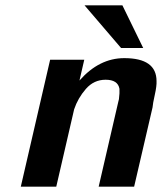

<svg xmlns="http://www.w3.org/2000/svg" viewBox="-20 -700 607 720"><path d="M297 -680H439L517 -520H434ZM58 0 168 -476H296L278 -398Q352 -482 446 -482Q567 -482 567 -396Q568 -378 560.5 -344.5Q553 -311 552 -297L483 0H350L424 -320Q424 -322 425 -324Q426 -326 426 -328Q429 -352 428 -367Q422 -401 376 -401Q332 -401 302 -366.5Q272 -332 258 -290L191 0Z"/></svg>

Font: Coval
Style: ExtraBold Italic
Weight: 800
Foundry: Context Ltd
Version: Version 001.000